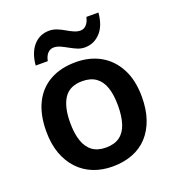

<svg xmlns="http://www.w3.org/2000/svg" viewBox="-137 -857 888 974"><g transform="rotate(-20 307.0 -369.5)"><path d="M565 -272Q565 -204 547 -152Q529 -100 495.5 -63.5Q462 -27 413.5 -8.5Q365 10 306 10Q250 10 203 -8.5Q156 -27 121.5 -63.5Q87 -100 68 -152Q49 -204 49 -272Q49 -362 80 -424.5Q111 -487 169.5 -519.5Q228 -552 308 -552Q384 -552 441.5 -519.5Q499 -487 532 -424.5Q565 -362 565 -272ZM178 -272Q178 -215 191.5 -174.5Q205 -134 233.5 -113Q262 -92 307 -92Q353 -92 381.5 -113Q410 -134 423 -174.5Q436 -215 436 -272Q436 -330 422.5 -369.5Q409 -409 380.5 -429.5Q352 -450 307 -450Q239 -450 208.5 -404Q178 -358 178 -272ZM113 -605Q116 -641 126.5 -667.5Q137 -694 153.5 -712Q170 -730 191 -739Q212 -748 237 -748Q258 -748 278 -740Q298 -732 316.5 -721Q335 -710 353 -702Q371 -694 388 -694Q406 -694 419.5 -708Q433 -722 439 -749H504Q498 -679 463.5 -642.5Q429 -606 380 -606Q359 -606 340 -614Q321 -622 301.5 -633Q282 -644 264.5 -652Q247 -660 229 -660Q211 -660 197.5 -646.5Q184 -633 178 -605Z"/></g></svg>

Font: Noto Sans Armenian SemiBold
Style: Regular
Weight: 600
Designer: Monotype Design Team
Foundry: Monotype Imaging Inc.
Version: Version 2.007